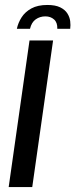

<svg xmlns="http://www.w3.org/2000/svg" viewBox="-20 -754 304 774"><path d="M171 -734Q203 -734 222.5 -724.5Q242 -715 251.5 -700Q261 -685 263 -668.5Q265 -652 263 -638H211Q212 -663 198 -675.5Q184 -688 163 -688Q141 -688 124 -676Q107 -664 101 -638H48Q53 -662 67 -684Q81 -706 106.5 -720Q132 -734 171 -734ZM15 0 99 -591H194L110 0Z"/></svg>

Font: Alumni Sans Thin SemiBold
Style: Italic
Weight: 600
Italic angle: -8°
Version: Version 1.016